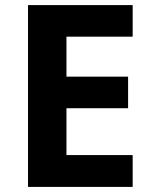

<svg xmlns="http://www.w3.org/2000/svg" viewBox="-20 -734 600 754"><path d="M501 0H90V-714H501V-590H241V-433H483V-309H241V-125H501Z"/></svg>

Font: Noto Sans Cham
Style: Bold
Weight: 700
Version: Version 2.002